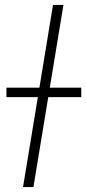

<svg xmlns="http://www.w3.org/2000/svg" viewBox="-20 -755 348 775"><path d="M73 0 194 -735H236L115 0ZM308 -363H6V-401H308Z"/></svg>

Font: Iosevka Aile XLt Obl
Style: Regular
Weight: 200
Italic angle: -9°
Designer: Belleve Invis
Foundry: Belleve Invis
Version: Version 31.1.0; ttfautohint (v1.8.4)